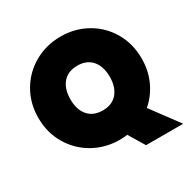

<svg xmlns="http://www.w3.org/2000/svg" viewBox="-183 -888 1155 1172"><g transform="rotate(-30 394.0 -302.5)"><path d="M29.8 -356.9Q29.8 -460.9 78.9 -543.9Q127.9 -627 211.4 -673.6Q294.9 -720.2 395 -720.2Q495.1 -720.2 578.1 -673.6Q661.1 -627 709.5 -543.9Q757.8 -460.9 757.8 -356.9Q757.8 -272 724.9 -200.4Q691.9 -128.9 633.8 -79.1L777.8 115.2H516.1L448.2 2.9Q425.3 6.8 395 6.8Q294.9 6.8 211.4 -40Q127.9 -86.9 78.9 -169.9Q29.8 -252.9 29.8 -356.9ZM255.9 -356.9Q255.9 -285.2 292 -242.7Q328.1 -200.2 395 -200.2Q460.9 -200.2 497.1 -242.7Q533.2 -285.2 533.2 -356.9Q533.2 -430.2 497.1 -472.7Q460.9 -515.1 395 -515.1Q328.1 -515.1 292 -472.7Q255.9 -430.2 255.9 -356.9Z"/></g></svg>

Font: Poppins Black
Style: Regular
Weight: 900
Designer: Ninad Kale (Devanagari), Jonny Pinhorn (Latin)
Foundry: Indian Type Foundry
Version: 4.004